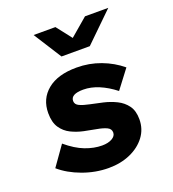

<svg xmlns="http://www.w3.org/2000/svg" viewBox="-139 -860 877 976"><g transform="rotate(-20 300.0 -372.0)"><path d="M283 11Q212 11 142.5 -14.5Q73 -40 26 -81L101 -187Q152 -144 199 -126Q246 -108 290 -108Q323 -108 344 -120Q365 -132 365 -151Q365 -171 345 -180.5Q325 -190 293.5 -195.5Q262 -201 226.5 -208.5Q191 -216 159.5 -231.5Q128 -247 108 -276.5Q88 -306 88 -356Q88 -433 144 -479Q200 -525 302 -525Q370 -525 431.5 -502Q493 -479 541 -439L465 -339Q423 -372 380 -390Q337 -408 296 -408Q228 -408 228 -371Q228 -352 248.5 -342.5Q269 -333 301.5 -326.5Q334 -320 370.5 -311.5Q407 -303 439.5 -287Q472 -271 492.5 -243Q513 -215 513 -169Q513 -116 482.5 -75.5Q452 -35 400 -12Q348 11 283 11ZM250 -604 154 -755H272L336 -673L432 -755H558L403 -604Z"/></g></svg>

Font: Red Hat Mono
Style: Bold Italic
Weight: 700
Italic angle: -12°
Monospace: yes
Designer: Pentagram, MCKL
Foundry: Pentagram, MCKL
Version: Version 1.023; ttfautohint (v1.8.3)